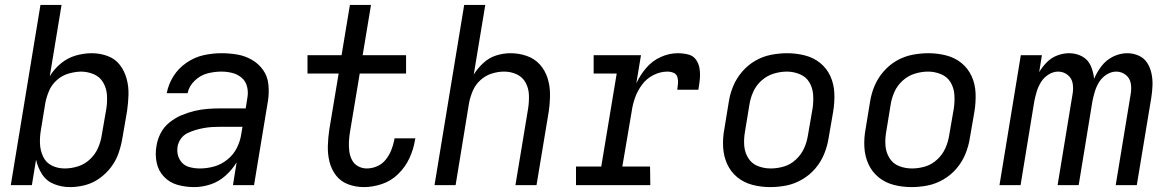

<svg xmlns="http://www.w3.org/2000/svg" viewBox="-20 -755 4792 783"><path d="M265 8Q296 8 327 0Q358 -8 385.5 -27.5Q413 -47 433 -73.5Q453 -100 463.5 -130.5Q474 -161 479 -191L498 -301Q503 -335 504 -368.5Q505 -402 496.5 -433.5Q488 -465 469 -490Q450 -515 419 -526.5Q388 -538 354 -538Q322 -538 289 -528.5Q256 -519 228.5 -496.5Q201 -474 183 -444L231 -735H145L24 0H110L127 -104Q134 -72 151.5 -44.5Q169 -17 200 -4.5Q231 8 265 8ZM244 -68Q215 -68 191 -80Q167 -92 155.5 -117Q144 -142 143 -170Q142 -198 147 -226L165 -336Q170 -361 180.5 -385.5Q191 -410 212 -428.5Q233 -447 258 -454.5Q283 -462 309 -463Q337 -463 362 -452.5Q387 -442 400.5 -419Q414 -396 416 -369Q418 -342 414 -314L395 -204Q391 -177 379.5 -151Q368 -125 346.5 -105Q325 -85 298 -76.5Q271 -68 244 -68Z M772 8Q805 8 838.5 -3Q872 -14 899.5 -38.5Q927 -63 945 -93L930 0H1016L1073 -345Q1078 -378 1074.5 -411Q1071 -444 1053 -469.5Q1035 -495 1007.5 -511Q980 -527 948 -532.5Q916 -538 883 -538Q847 -538 810.5 -530Q774 -522 741 -499.5Q708 -477 687.5 -444.5Q667 -412 660 -375H745Q751 -404 774 -426Q797 -448 825.5 -455.5Q854 -463 883 -463Q906 -463 927.5 -457.5Q949 -452 965.5 -438Q982 -424 987.5 -402Q993 -380 989 -357L982 -313H880Q854 -313 827 -311Q800 -309 773 -302.5Q746 -296 720 -285Q694 -274 671 -255.5Q648 -237 635 -211.5Q622 -186 618 -159Q612 -125 619 -91.5Q626 -58 649 -34Q672 -10 704.5 -1Q737 8 772 8Q772 8 772 8Q772 8 772 8Q772 8 772 8Q772 8 772 8ZM795 -68Q771 -68 749.5 -74.5Q728 -81 715.5 -100Q703 -119 703 -142Q703 -149 704 -157Q707 -174 717.5 -189Q728 -204 744.5 -212Q761 -220 778 -225Q795 -230 812 -233Q829 -236 846 -237Q863 -238 880 -238H969L964 -209Q960 -180 946 -152Q932 -124 907 -104Q882 -84 853 -76Q824 -68 795 -68Z M1464 8Q1500 8 1537.5 -4.5Q1575 -17 1604 -45.5Q1633 -74 1649.5 -109.5Q1666 -145 1672 -182Q1673 -187 1674 -191H1589L1588 -185Q1584 -164 1576 -143.5Q1568 -123 1553.5 -104.5Q1539 -86 1518 -77Q1497 -68 1476 -68Q1457 -68 1440.5 -77Q1424 -86 1415.5 -102.5Q1407 -119 1404.5 -138Q1402 -157 1403 -176.5Q1404 -196 1407 -215L1447 -455H1636V-530H1459L1493 -735H1407L1373 -530H1234V-455H1361L1323 -227Q1318 -194 1317 -160.5Q1316 -127 1323.5 -96Q1331 -65 1350 -40Q1369 -15 1399.5 -3.5Q1430 8 1464 8Z M1752 0H1838L1893 -336Q1898 -361 1908.5 -385.5Q1919 -410 1939.5 -428.5Q1960 -447 1985.5 -455Q2011 -463 2036 -463Q2063 -463 2087 -452Q2111 -441 2123.5 -418Q2136 -395 2137 -368Q2138 -341 2134 -314L2082 0H2168L2218 -301Q2223 -336 2223 -370.5Q2223 -405 2213 -436.5Q2203 -468 2181.5 -492Q2160 -516 2128 -527Q2096 -538 2062 -538Q2033 -538 2004 -529Q1975 -520 1951.5 -498.5Q1928 -477 1912 -451L1959 -735H1873Z M2329 0H2632L2631 -76H2518L2556 -300Q2560 -329 2570 -357Q2580 -385 2598.5 -410Q2617 -435 2645 -449Q2673 -463 2702 -463Q2715 -463 2727 -458Q2739 -453 2742.5 -440.5Q2746 -428 2745 -415Q2744 -402 2742 -389H2828Q2832 -411 2834 -432.5Q2836 -454 2833 -474.5Q2830 -495 2818.5 -511.5Q2807 -528 2786 -533Q2765 -538 2744 -538Q2709 -538 2674.5 -522.5Q2640 -507 2615 -477.5Q2590 -448 2575 -415L2594 -530H2401V-455H2495L2432 -76H2329Z M3121 8Q3154 8 3187 1.5Q3220 -5 3251 -23Q3282 -41 3305 -68Q3328 -95 3341 -127Q3354 -159 3359 -191L3378 -301Q3384 -338 3382.5 -375Q3381 -412 3366.5 -444Q3352 -476 3325 -498Q3298 -520 3262.5 -529Q3227 -538 3190 -538Q3158 -538 3124.5 -531.5Q3091 -525 3060.5 -507.5Q3030 -490 3006.5 -462.5Q2983 -435 2970 -403.5Q2957 -372 2952 -339L2934 -229Q2927 -192 2929 -155Q2931 -118 2945.5 -86Q2960 -54 2987 -32Q3014 -10 3049 -1Q3084 8 3121 8ZM3123 -68Q3095 -68 3070 -78Q3045 -88 3031 -111Q3017 -134 3015 -161.5Q3013 -189 3018 -217L3036 -327Q3040 -354 3051.5 -380Q3063 -406 3085 -426Q3107 -446 3134.5 -454.5Q3162 -463 3189 -463Q3216 -463 3241.5 -452.5Q3267 -442 3280.5 -419.5Q3294 -397 3296 -369.5Q3298 -342 3294 -314L3275 -204Q3271 -177 3259.5 -151Q3248 -125 3226 -104.5Q3204 -84 3177 -76Q3150 -68 3123 -68Z M3697 8Q3730 8 3763 1.5Q3796 -5 3827 -23Q3858 -41 3881 -68Q3904 -95 3917 -127Q3930 -159 3935 -191L3954 -301Q3960 -338 3958.5 -375Q3957 -412 3942.5 -444Q3928 -476 3901 -498Q3874 -520 3838.5 -529Q3803 -538 3766 -538Q3734 -538 3700.5 -531.5Q3667 -525 3636.5 -507.5Q3606 -490 3582.5 -462.5Q3559 -435 3546 -403.5Q3533 -372 3528 -339L3510 -229Q3503 -192 3505 -155Q3507 -118 3521.5 -86Q3536 -54 3563 -32Q3590 -10 3625 -1Q3660 8 3697 8ZM3699 -68Q3671 -68 3646 -78Q3621 -88 3607 -111Q3593 -134 3591 -161.5Q3589 -189 3594 -217L3612 -327Q3616 -354 3627.5 -380Q3639 -406 3661 -426Q3683 -446 3710.5 -454.5Q3738 -463 3765 -463Q3792 -463 3817.5 -452.5Q3843 -442 3856.5 -419.5Q3870 -397 3872 -369.5Q3874 -342 3870 -314L3851 -204Q3847 -177 3835.5 -151Q3824 -125 3802 -104.5Q3780 -84 3753 -76Q3726 -68 3699 -68Z M4056 0H4142L4198 -342Q4202 -362 4208 -382Q4214 -402 4225.5 -420.5Q4237 -439 4256 -451Q4275 -463 4295 -463Q4317 -463 4334 -449.5Q4351 -436 4354.5 -414.5Q4358 -393 4354 -371L4293 0H4379L4435 -342Q4439 -362 4445 -382Q4451 -402 4462.5 -420.5Q4474 -439 4493 -451Q4512 -463 4532 -463Q4554 -463 4571 -449.5Q4588 -436 4591.5 -414.5Q4595 -393 4591 -371L4530 0H4616L4675 -356Q4679 -381 4680 -406Q4681 -431 4676 -455Q4671 -479 4658.5 -498.5Q4646 -518 4624 -528Q4602 -538 4577 -538Q4548 -538 4520 -524.5Q4492 -511 4473 -486.5Q4454 -462 4442 -434Q4439 -462 4428 -487Q4417 -512 4393 -525Q4369 -538 4340 -538Q4316 -538 4292 -529Q4268 -520 4249.5 -501.5Q4231 -483 4218 -461L4229 -530H4143Z"/></svg>

Font: Iosevka Sparkle Oblique
Style: Regular
Weight: 400
Italic angle: -9°
Designer: Belleve Invis
Foundry: Belleve Invis
Version: Version 4.5.0; ttfautohint (v1.8.3)